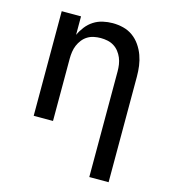

<svg xmlns="http://www.w3.org/2000/svg" viewBox="-110 -617 821 922"><g transform="rotate(15 300.0 -156.5)"><path d="M419 215V-310Q419 -327 416.5 -344Q414 -361 407.5 -376.5Q401 -392 390.5 -405.5Q380 -419 365.5 -428Q351 -437 334 -440.5Q317 -444 300 -444Q283 -444 266 -440.5Q249 -437 234.5 -428Q220 -419 209.5 -405.5Q199 -392 192.5 -376.5Q186 -361 183.5 -344Q181 -327 181 -310V0H85V-520H181V-428Q191 -450 206.5 -470Q222 -490 243 -503.5Q264 -517 288.5 -522.5Q313 -528 337 -528Q364 -528 390 -521.5Q416 -515 437.5 -499.5Q459 -484 474.5 -461.5Q490 -439 499 -414Q508 -389 511.5 -363Q515 -337 515 -310V215Z"/></g></svg>

Font: Iosevka SS04 Medium Extended
Style: Regular
Weight: 500
Width: 7
Monospace: yes
Designer: Belleve Invis
Foundry: Belleve Invis
Version: Version 19.0.0; ttfautohint (v1.8.4)